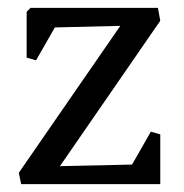

<svg xmlns="http://www.w3.org/2000/svg" viewBox="-20 -470 469 490"><path d="M389 0H34L28 -29L287 -404L120 -400L72 -316L48 -323V-440L58 -450H383L389 -417L133 -46L317 -50L365 -134L389 -127Z"/></svg>

Font: Fenix
Style: Regular
Weight: 400
Designer: Fernando Diaz
Foundry: Fernando Diaz
Version: 004.301